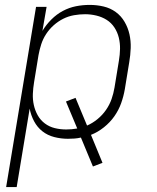

<svg xmlns="http://www.w3.org/2000/svg" viewBox="-20 -558 640 783"><path d="M5 205 127 -530H170L153 -432Q168 -457 189.5 -478.5Q211 -500 236.5 -513.5Q262 -527 289.5 -532.5Q317 -538 346 -538Q346 -538 346 -538Q346 -538 346 -538Q375 -538 402.5 -531.5Q430 -525 452 -509Q474 -493 488 -469Q502 -445 508 -418Q514 -391 513 -362Q512 -333 507 -304L489 -194Q484 -165 474 -137Q464 -109 446.5 -84Q429 -59 404 -39Q379 -19 351 -8L398 106L359 121L310 3Q297 6 284 7Q271 8 257 8Q229 8 201.5 1Q174 -6 153 -22.5Q132 -39 119 -63.5Q106 -88 101 -115L48 205ZM250 -30Q261 -30 272.5 -31Q284 -32 295 -34L249 -144L288 -159L335 -46Q358 -56 378 -72.5Q398 -89 412.5 -110Q427 -131 435 -154Q443 -177 447 -201L465 -311Q469 -335 469.5 -358.5Q470 -382 464.5 -404.5Q459 -427 446.5 -446Q434 -465 415 -477Q396 -489 373 -494.5Q350 -500 327 -500Q305 -500 282 -496Q259 -492 238 -481.5Q217 -471 199 -455Q181 -439 168 -419Q155 -399 148 -377Q141 -355 137 -333L119 -223Q115 -199 114 -175.5Q113 -152 118 -129.5Q123 -107 134 -87.5Q145 -68 163 -54.5Q181 -41 203.5 -35.5Q226 -30 250 -30Z"/></svg>

Font: Iosevka Curly XLtExObl
Style: Regular
Weight: 200
Width: 7
Italic angle: -9°
Monospace: yes
Designer: Belleve Invis
Foundry: Belleve Invis
Version: Version 11.0.1; ttfautohint (v1.8.3)